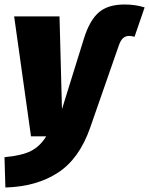

<svg xmlns="http://www.w3.org/2000/svg" viewBox="-41 -607 664 855"><path d="M-21 93Q56 86 96.5 65.5Q137 45 165 0H97L22 -534H224L235 -121L333 -436Q358 -516 398.5 -551.5Q439 -587 514 -587Q562 -587 603 -574L558 -443Q546 -447 534 -447Q519 -447 508 -438Q497 -429 489 -407L360 -37Q312 100 217 162Q122 224 -17 228Z"/></svg>

Font: Fira Sans Black
Style: Italic
Weight: 900
Italic angle: -8°
Designer: Carrois Corporate & Edenspiekermann AG
Foundry: Carrois Corporate GbR & Edenspiekermann AG
Version: Version 4.203